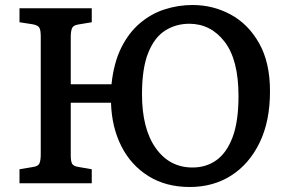

<svg xmlns="http://www.w3.org/2000/svg" viewBox="-20 -733 1156 768"><path d="M739 15Q644 15 574 -28.5Q504 -72 465.5 -148Q427 -224 424 -322H263V-112Q263 -88 268.5 -78Q274 -68 295 -65L347 -56V0H58V-56L112 -65Q133 -68 138 -80Q143 -92 143 -116V-588Q143 -612 137.5 -622Q132 -632 110 -636L58 -644V-700H347V-644L293 -635Q273 -632 268 -620Q263 -608 263 -584V-396H426Q435 -481 464.5 -541Q494 -601 539 -639.5Q584 -678 638.5 -695.5Q693 -713 750 -713Q832 -713 902.5 -675Q973 -637 1016.5 -560Q1060 -483 1060 -368Q1060 -248 1018.5 -162.5Q977 -77 905 -31Q833 15 739 15ZM750 -63Q805 -63 846 -92.5Q887 -122 910.5 -184.5Q934 -247 934 -349Q934 -494 878.5 -566Q823 -638 737 -638Q684 -638 641 -611Q598 -584 573 -522Q548 -460 548 -356Q548 -218 603 -140.5Q658 -63 750 -63Z"/></svg>

Font: Literata 12pt Medium
Style: Regular
Weight: 500
Designer: Latin by Veronika Burian and Jose Scaglione. Greek by Irene Vlachou. Cyrillic by Vera Evstafieva.
Foundry: TypeTogether
Version: Version 3.002